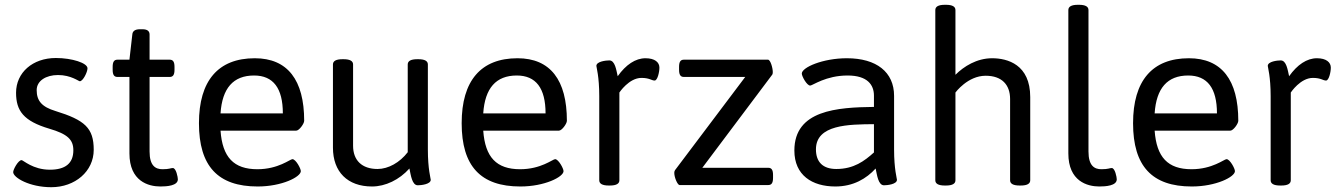

<svg xmlns="http://www.w3.org/2000/svg" viewBox="-20 -772 5597 801"><path d="M213 -530C116 -530 47 -469 47 -385C47 -310 78 -267 186 -235C261 -213 286 -190 286 -145C286 -90 252 -64 188 -64C117 -64 77 -104 70 -104C56 -104 35 -65 35 -54C35 -31 103 9 194 9C293 9 371 -57 371 -147C371 -238 334 -271 211 -309C155 -326 133 -351 133 -396C133 -435 172 -459 222 -459C276 -459 308 -433 313 -433C326 -433 345 -471 345 -487C345 -509 281 -530 213 -530Z M574 -650H564C543 -650 533 -642 532 -628L520 -523H470C456 -523 450 -514 450 -493V-481C450 -460 456 -451 470 -451H520V-132C520 -16 599 6 649 6C676 6 722 3 722 -24C722 -32 715 -71 701 -71C692 -71 687 -66 658 -66C629 -66 604 -80 604 -140V-451H688C702 -451 708 -460 708 -481V-493C708 -514 702 -523 688 -523H604V-628C604 -642 595 -650 574 -650Z M1043 -529C890 -529 810 -435 810 -258C810 -79 889 6 1055 6C1156 6 1235 -34 1235 -58C1235 -69 1214 -108 1200 -108C1190 -108 1141 -66 1054 -66C955 -66 908 -116 900 -227H1216C1228 -227 1249 -256 1249 -268C1249 -438 1180 -529 1043 -529ZM1040 -457C1120 -457 1160 -404 1160 -299H900C907 -404 953 -457 1040 -457Z M1725 -525H1721C1693 -525 1681 -517 1681 -503V-137C1648 -94 1600 -67 1555 -67C1490 -67 1453 -103 1453 -164V-503C1453 -517 1441 -525 1413 -525H1409C1381 -525 1369 -517 1369 -503V-156C1369 -55 1430 6 1532 6C1588 6 1646 -22 1688 -69C1694 -41 1699 1 1723 1C1736 1 1777 -3 1777 -22C1777 -27 1765 -66 1765 -148V-503C1765 -517 1753 -525 1725 -525Z M2139 -529C1986 -529 1906 -435 1906 -258C1906 -79 1985 6 2151 6C2252 6 2331 -34 2331 -58C2331 -69 2310 -108 2296 -108C2286 -108 2237 -66 2150 -66C2051 -66 2004 -116 1996 -227H2312C2324 -227 2345 -256 2345 -268C2345 -438 2276 -529 2139 -529ZM2136 -457C2216 -457 2256 -404 2256 -299H1996C2003 -404 2049 -457 2136 -457Z M2673 -529C2631 -529 2591 -502 2557 -454C2551 -480 2546 -520 2522 -520C2509 -520 2468 -516 2468 -497C2468 -492 2480 -453 2480 -371V-20C2480 -6 2492 2 2520 2H2524C2552 2 2564 -6 2564 -20V-386C2564 -386 2604 -447 2656 -447C2690 -447 2698 -436 2711 -436C2723 -436 2731 -471 2731 -490C2731 -512 2712 -529 2673 -529Z M3184 -523H2833C2819 -523 2813 -514 2813 -493V-481C2813 -460 2819 -451 2833 -451H3089L2796 -62C2794 -59 2793 -55 2793 -51C2793 -31 2807 0 2815 0H3185C3199 0 3205 -9 3205 -30V-42C3205 -63 3199 -72 3185 -72H2910L3202 -461C3203 -463 3204 -466 3204 -471C3204 -489 3194 -523 3184 -523Z M3513 -529C3413 -529 3325 -491 3325 -465C3325 -454 3346 -415 3360 -415C3370 -415 3425 -457 3516 -457C3599 -457 3626 -418 3626 -373V-326C3473 -324 3294 -313 3294 -144C3294 -41 3368 6 3465 6C3540 6 3595 -27 3633 -69C3639 -41 3644 1 3668 1C3681 1 3722 -3 3722 -22C3722 -27 3710 -66 3710 -148V-372C3710 -471 3637 -529 3513 -529ZM3626 -254V-136C3586 -100 3542 -67 3469 -67C3413 -67 3384 -96 3384 -149C3384 -253 3522 -253 3626 -254Z M3926 -752H3922C3894 -752 3882 -744 3882 -730V-20C3882 -6 3894 2 3922 2H3926C3954 2 3966 -6 3966 -20V-386C3966 -386 4017 -456 4092 -456C4160 -456 4194 -418 4194 -359V-20C4194 -6 4206 2 4234 2H4238C4266 2 4278 -6 4278 -20V-367C4278 -503 4183 -529 4119 -529C4055 -529 4001 -495 3966 -460V-730C3966 -744 3954 -752 3926 -752Z M4481 -752H4477C4449 -752 4437 -744 4437 -730V-132C4437 -16 4516 6 4566 6C4593 6 4639 3 4639 -24C4639 -32 4632 -71 4618 -71C4609 -71 4604 -66 4575 -66C4546 -66 4521 -80 4521 -140V-730C4521 -744 4509 -752 4481 -752Z M4940 -529C4787 -529 4707 -435 4707 -258C4707 -79 4786 6 4952 6C5053 6 5132 -34 5132 -58C5132 -69 5111 -108 5097 -108C5087 -108 5038 -66 4951 -66C4852 -66 4805 -116 4797 -227H5113C5125 -227 5146 -256 5146 -268C5146 -438 5077 -529 4940 -529ZM4937 -457C5017 -457 5057 -404 5057 -299H4797C4804 -404 4850 -457 4937 -457Z M5474 -529C5432 -529 5392 -502 5358 -454C5352 -480 5347 -520 5323 -520C5310 -520 5269 -516 5269 -497C5269 -492 5281 -453 5281 -371V-20C5281 -6 5293 2 5321 2H5325C5353 2 5365 -6 5365 -20V-386C5365 -386 5405 -447 5457 -447C5491 -447 5499 -436 5512 -436C5524 -436 5532 -471 5532 -490C5532 -512 5513 -529 5474 -529Z"/></svg>

Font: Asap
Style: Regular
Weight: 400
Designer: Pablo Cosgaya
Foundry: Pablo Cosgaya
Version: Version 1.007;PS 001.007;hotconv 1.0.70;makeotf.lib2.5.58329